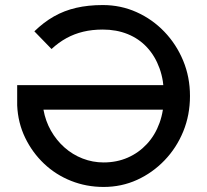

<svg xmlns="http://www.w3.org/2000/svg" viewBox="-20 -730 820 760"><path d="M48 -313V-393H686L695 -296H152Q160 -251 181.5 -213Q203 -175 235 -146.5Q267 -118 307 -102.5Q347 -87 390 -87Q442 -87 485.5 -106Q529 -125 561.5 -160Q594 -195 611.5 -243.5Q629 -292 629 -351Q629 -411 611.5 -459.5Q594 -508 562 -542.5Q530 -577 485.5 -595Q441 -613 387 -613Q345 -613 309.5 -604.5Q274 -596 243 -579Q212 -562 184 -536L116 -606Q153 -642 193.5 -665Q234 -688 281.5 -699Q329 -710 387 -710Q458 -710 520.5 -682Q583 -654 630.5 -604.5Q678 -555 705 -490Q732 -425 732 -350Q732 -275 705.5 -210Q679 -145 631.5 -95.5Q584 -46 522.5 -18Q461 10 390 10Q322 10 261.5 -14Q201 -38 154.5 -82Q108 -126 79.5 -185Q51 -244 48 -313Z"/></svg>

Font: Mach
Style: Regular
Weight: 400
Version: Version 1.002